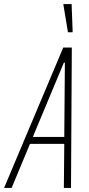

<svg xmlns="http://www.w3.org/2000/svg" viewBox="-50 -921 434 941"><path d="M-30 0 260 -688H302L298 0H263L265 -216H97L7 0ZM111 -250H265L268 -614H263ZM283 -763 261 -896V-901H301L306 -768L305 -763Z"/></svg>

Font: Saira ExtraCondensed Thin
Style: Italic
Weight: 250
Width: 2
Italic angle: -12°
Designer: Hector Gatti with collaboration of the Omnibus-Type team
Foundry: Omnibus-Type
Version: Version 1.101